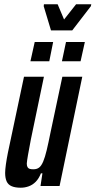

<svg xmlns="http://www.w3.org/2000/svg" viewBox="-20 -868 446 896"><path d="M77 8Q51 8 34.5 1Q18 -6 11 -21.5Q4 -37 4 -61Q4 -76 7.5 -101Q11 -126 17 -156L92 -510H185L124 -217Q115 -170 110.5 -144Q106 -118 105 -105Q105 -94 108.5 -88Q112 -82 118.5 -80Q125 -78 136 -78Q152 -78 162.5 -86Q173 -94 181.5 -114Q190 -134 198 -167.5Q206 -201 216 -251L271 -510H364L258 0H169L178 -59H171Q161 -34 146.5 -19.5Q132 -5 114 1.5Q96 8 77 8ZM269 -582 288 -672H376L356 -582ZM122 -582 142 -672H228L210 -582ZM218 -726 184 -839 185 -848H249L279 -777L335 -848H406L404 -839L317 -726Z"/></svg>

Font: Saira UltraCondensed
Style: Bold Italic
Weight: 700
Width: 1
Italic angle: -12°
Designer: Hector Gatti with collaboration of the Omnibus-Type team
Foundry: Omnibus-Type
Version: Version 1.101